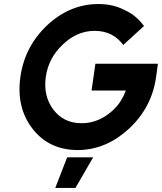

<svg xmlns="http://www.w3.org/2000/svg" viewBox="-20 -732 803 952"><path d="M254 200H354L442 48H313ZM468 -712Q327 -712 214 -607Q102 -501 81 -350Q60 -199 141 -94Q223 12 366 12Q436 12 502 -16Q535 -30 565 -50.5Q595 -71 622 -96Q733 -201 754 -350L763 -416H453L434 -283H604Q594 -256 579.5 -233Q565 -210 546 -191Q474 -121 385 -121Q296 -121 245 -188Q194 -255 207 -350Q220 -444 291 -511Q362 -579 449 -579Q540 -579 591 -509L694 -603Q675 -629 650.5 -649.5Q626 -670 596 -683Q567 -698 535.5 -705Q504 -712 468 -712Z"/></svg>

Font: Unageo
Style: Bold-Italic
Weight: 700
Designer: Richard Sepsi
Foundry: Richard Sepsi
Version: Version 2.000